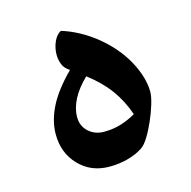

<svg xmlns="http://www.w3.org/2000/svg" viewBox="-73 -502 571 574"><g transform="rotate(-15 212.5 -215.0)"><path d="M199 0Q142 0 105 -38.5Q68 -77 68 -135Q68 -176 89.5 -219Q111 -262 159 -310Q143 -320 137.5 -334.5Q132 -349 132 -364Q132 -385 140.5 -404Q149 -423 163 -430Q220 -412 269 -372Q318 -332 346 -281Q374 -229 374 -185Q374 -171 367 -147.5Q360 -124 349 -99Q338 -74 326 -54.5Q314 -35 303 -28Q284 -15 256.5 -7.5Q229 0 199 0ZM210 -105Q238 -105 262.5 -112.5Q287 -120 309 -133Q294 -177 268 -212.5Q242 -248 201 -279Q172 -251 157.5 -223Q143 -195 143 -168Q143 -140 162.5 -122.5Q182 -105 210 -105Z"/></g></svg>

Font: Noto Naskh Arabic
Style: Bold
Weight: 700
Designer: Monotype Design Team, David Williams, Mohamad Dakak and Nizar Qandah
Foundry: Monotype Imaging Inc.
Version: Version 2.016